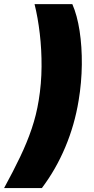

<svg xmlns="http://www.w3.org/2000/svg" viewBox="-69 -785 465 948"><path d="M-48.8 143.6Q-3.4 60.5 30.5 -10.5Q64.5 -81.5 87.4 -149.2Q110.4 -216.8 122.1 -289.1Q135.7 -371.6 136.2 -455.8Q136.7 -540 127.4 -618.9Q118.2 -697.8 101.6 -764.6H288.1Q312 -710.4 324 -632.6Q335.9 -554.7 335 -465.8Q334 -377 319.3 -289.1Q299.8 -168.9 253.4 -58.6Q207 51.8 137.7 143.6Z"/></svg>

Font: Inter 17pt Black
Style: Italic
Weight: 900
Italic angle: -9.3988°
Version: Version 4.001;git-66647c0bb